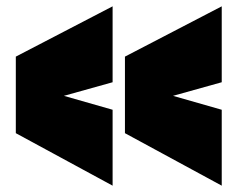

<svg xmlns="http://www.w3.org/2000/svg" viewBox="-20 -576 751 607"><path d="M30 -155V-397L336 -556V-316L182 -273L336 -229V11ZM375 -155V-397L681 -556V-316L527 -273L681 -229V11Z"/></svg>

Font: Georama Extended Black
Style: Regular
Weight: 900
Width: 7
Designer: Jean-Baptiste Levee
Foundry: Production Type
Version: Version 1.000